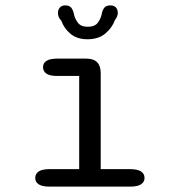

<svg xmlns="http://www.w3.org/2000/svg" viewBox="-20 -694 659 714"><path d="M163.5 0Q137 0 124 -8.5Q111 -17 111 -32Q111 -48 124 -56.5Q137 -65 163.5 -65H274.5V-411.5H192.5Q166 -411.5 153 -420Q140 -428.5 140 -444Q140 -459.5 153 -467.8Q166 -476 192.5 -476H301Q354.5 -476 354.5 -422V-65H464.5Q491 -65 504.2 -56.5Q517.5 -48 517.5 -32Q517.5 -17 504.2 -8.5Q491 0 464.5 0ZM390.5 -674Q403.5 -674 410.8 -666.5Q418 -659 418 -646Q418 -640 415.5 -633.2Q413 -626.5 407.5 -619.5Q397 -590.5 371.5 -569.2Q346 -548 305.5 -548Q266.5 -548 242.2 -568.2Q218 -588.5 208 -617Q201 -624 198.2 -631.5Q195.5 -639 195.5 -645.5Q195.5 -658.5 202.8 -666.2Q210 -674 222 -674Q238 -674 244.8 -665.5Q251.5 -657 254.5 -643.5Q257.5 -626 269 -610.2Q280.5 -594.5 306.5 -594.5Q333 -594.5 344.2 -610.2Q355.5 -626 358.5 -643Q361 -656.5 368 -665.2Q375 -674 390.5 -674Z"/></svg>

Font: Sono Monospace
Style: Regular
Weight: 400
Designer: Tyler Finck
Foundry: Tyler Finck
Version: Version 2.112